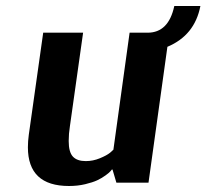

<svg xmlns="http://www.w3.org/2000/svg" viewBox="-20 -609 688 640"><path d="M648 -589Q629 -491 538 -453L475 0H368L355 -44H353Q351 -42 348 -38Q345 -34 332 -24.5Q319 -15 304 -8Q289 -1 264 5Q239 11 210 11Q73 11 73 -118Q73 -138 76 -160L124 -500H257L213 -188Q209 -163 209 -139Q209 -102 223 -87Q237 -72 266 -72Q290 -72 313 -81.5Q336 -91 347 -100L358 -110L412 -500H472Q542 -500 561 -589Z"/></svg>

Font: Arsenal
Style: Bold Italic
Weight: 700
Italic angle: -9.10001°
Designer: Andrij Shevchenko
Foundry: Stairsfor
Version: Version 2.001;PS 002.001;hotconv 1.0.88;makeotf.lib2.5.64775